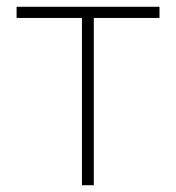

<svg xmlns="http://www.w3.org/2000/svg" viewBox="-20 -547 519 567"><path d="M222 0H257V-494H451V-527H29V-494H222Z"/></svg>

Font: Noto Sans JP Thin
Style: Regular
Weight: 100
Designer: Ryoko NISHIZUKA 西塚涼子 (kana, bopomofo & ideographs); Paul D. Hunt (Latin, Greek & Cyrillic); Sandoll Communications 산돌커뮤니
Foundry: Adobe
Version: Version 2.004;hotconv 1.0.118;makeotfexe 2.5.65603